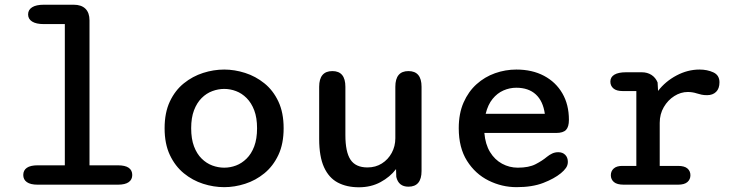

<svg xmlns="http://www.w3.org/2000/svg" viewBox="-20 -782 3135 813"><path d="M139.5 0Q109 0 93.8 -10.8Q78.5 -21.5 78.5 -41Q78.5 -61 93.8 -71.5Q109 -82 139.5 -82H254.5V-680H165.5Q133 -680 116 -690.8Q99 -701.5 99 -721Q99 -740.5 116 -751.2Q133 -762 165.5 -762H292Q324.5 -762 341.8 -745Q359 -728 359 -695.5V-82H479Q510 -82 525 -71.5Q540 -61 540 -41Q540 -21.5 525 -10.8Q510 0 479 0Z M929.5 10.5Q884.5 10.5 840 -3.8Q795.5 -18 758.5 -48.2Q721.5 -78.5 699.2 -125.8Q677 -173 677 -239Q677 -305 699.2 -352.2Q721.5 -399.5 758.5 -429.2Q795.5 -459 840 -473.2Q884.5 -487.5 929.5 -487.5Q973.5 -487.5 1018 -473.2Q1062.5 -459 1099.5 -429.2Q1136.5 -399.5 1158.8 -352.2Q1181 -305 1181 -239Q1181 -173 1158.8 -125.8Q1136.5 -78.5 1099.5 -48.2Q1062.5 -18 1018 -3.8Q973.5 10.5 929.5 10.5ZM929.5 -72Q955 -72 979.5 -81.2Q1004 -90.5 1024.2 -110.5Q1044.5 -130.5 1056.5 -162.2Q1068.5 -194 1068.5 -239Q1068.5 -283.5 1056.5 -315Q1044.5 -346.5 1024.2 -366.8Q1004 -387 979.5 -396.2Q955 -405.5 929.5 -405.5Q904 -405.5 879 -396.2Q854 -387 833.8 -366.8Q813.5 -346.5 801.5 -315Q789.5 -283.5 789.5 -239Q789.5 -194 801.5 -162.2Q813.5 -130.5 833.8 -110.5Q854 -90.5 879 -81.2Q904 -72 929.5 -72Z M1387.5 -481Q1442.5 -481 1442.5 -414.5V-210Q1442.5 -138.5 1464.2 -105.8Q1486 -73 1536 -73Q1570.5 -73 1597 -89.8Q1623.5 -106.5 1638.8 -134.8Q1654 -163 1654 -196.5V-414.5Q1654 -481 1709.5 -481Q1765 -481 1765 -414.5V-58Q1765 8.5 1709.5 8.5Q1667.5 8.5 1658 -33L1657 -66Q1631.5 -32.5 1591.2 -10.8Q1551 11 1499.5 11Q1448 11 1410.2 -9Q1372.5 -29 1352 -74Q1331.5 -119 1331.5 -194V-414.5Q1331.5 -481 1387.5 -481Z M2167.5 10.5Q2105 10.5 2048.8 -17.5Q1992.5 -45.5 1957.5 -101Q1922.5 -156.5 1922.5 -239Q1922.5 -301.5 1943 -348Q1963.5 -394.5 1998 -425.5Q2032.5 -456.5 2076.2 -472Q2120 -487.5 2166.5 -487.5Q2233.5 -487.5 2283.5 -461Q2333.5 -434.5 2361.2 -386.8Q2389 -339 2389 -274.5Q2389 -245 2376.8 -232Q2364.5 -219 2334.5 -219H2031Q2035 -171 2055 -138.2Q2075 -105.5 2106 -88.8Q2137 -72 2172.5 -72Q2219.5 -72 2248 -86.8Q2276.5 -101.5 2296 -118Q2306.5 -126.5 2318.2 -132Q2330 -137.5 2344 -137.5Q2362.5 -137.5 2373.5 -126.2Q2384.5 -115 2384.5 -96.5Q2384.5 -82.5 2376.5 -71Q2368.5 -59.5 2355 -48.5Q2327 -25.5 2280.5 -7.5Q2234 10.5 2167.5 10.5ZM2036.5 -300H2287Q2279.5 -354 2248.8 -382.2Q2218 -410.5 2166 -410.5Q2138 -410.5 2111.8 -399Q2085.5 -387.5 2065.8 -363.2Q2046 -339 2036.5 -300Z M2773.5 -79.5H2851Q2878.5 -79.5 2891 -68.5Q2903.5 -57.5 2903.5 -40Q2903.5 -22.5 2890.8 -11.2Q2878 0 2851 0H2621.5Q2592.5 0 2579.5 -11.2Q2566.5 -22.5 2566.5 -40Q2566.5 -57.5 2578.8 -68.5Q2591 -79.5 2615 -79.5H2674.5V-396.5H2615.5Q2590.5 -396.5 2577.5 -407.5Q2564.5 -418.5 2564.5 -436.5Q2564.5 -455.5 2581.5 -465.8Q2598.5 -476 2631 -476H2697.5Q2721 -476 2738.5 -464.8Q2756 -453.5 2764.5 -433L2766.5 -397Q2797.5 -437.5 2844.8 -462.5Q2892 -487.5 2942 -487.5Q2975 -487.5 3000.8 -475.5Q3026.5 -463.5 3026.5 -433.5Q3026.5 -407 3012.2 -393Q2998 -379 2974 -379Q2960.5 -379 2950.5 -381.2Q2940.5 -383.5 2930.5 -386.5Q2921.5 -389.5 2911.8 -391Q2902 -392.5 2892.5 -392.5Q2862.5 -392.5 2835.2 -375.2Q2808 -358 2790.8 -328.5Q2773.5 -299 2773.5 -261.5Z"/></svg>

Font: Sono Monospace Medium
Style: Regular
Weight: 500
Designer: Tyler Finck
Foundry: Tyler Finck
Version: Version 2.112